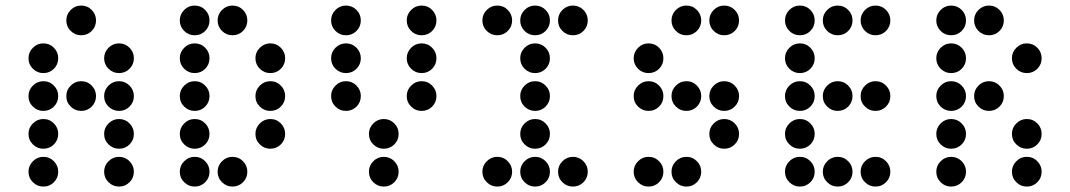

<svg xmlns="http://www.w3.org/2000/svg" viewBox="-20 -689 3868 694"><path d="M327.1 -615.2Q327.1 -592.8 311.5 -577.1Q295.9 -561.5 273.4 -561.5Q251.5 -561.5 235.6 -577.1Q219.7 -592.8 219.7 -615.2Q219.7 -637.2 235.6 -653.1Q251.5 -668.9 273.4 -668.9Q295.9 -668.9 311.5 -653.1Q327.1 -637.2 327.1 -615.2ZM190.4 -478.5Q190.4 -456.1 174.8 -440.4Q159.2 -424.8 136.7 -424.8Q114.7 -424.8 98.9 -440.4Q83 -456.1 83 -478.5Q83 -500.5 98.9 -516.4Q114.7 -532.2 136.7 -532.2Q159.2 -532.2 174.8 -516.4Q190.4 -500.5 190.4 -478.5ZM463.9 -478.5Q463.9 -456.1 448.2 -440.4Q432.6 -424.8 410.2 -424.8Q388.2 -424.8 372.3 -440.4Q356.4 -456.1 356.4 -478.5Q356.4 -500.5 372.3 -516.4Q388.2 -532.2 410.2 -532.2Q432.6 -532.2 448.2 -516.4Q463.9 -500.5 463.9 -478.5ZM190.4 -341.8Q190.4 -319.3 174.8 -303.7Q159.2 -288.1 136.7 -288.1Q114.7 -288.1 98.9 -303.7Q83 -319.3 83 -341.8Q83 -363.8 98.9 -379.6Q114.7 -395.5 136.7 -395.5Q159.2 -395.5 174.8 -379.6Q190.4 -363.8 190.4 -341.8ZM327.1 -341.8Q327.1 -319.3 311.5 -303.7Q295.9 -288.1 273.4 -288.1Q251.5 -288.1 235.6 -303.7Q219.7 -319.3 219.7 -341.8Q219.7 -363.8 235.6 -379.6Q251.5 -395.5 273.4 -395.5Q295.9 -395.5 311.5 -379.6Q327.1 -363.8 327.1 -341.8ZM463.9 -341.8Q463.9 -319.3 448.2 -303.7Q432.6 -288.1 410.2 -288.1Q388.2 -288.1 372.3 -303.7Q356.4 -319.3 356.4 -341.8Q356.4 -363.8 372.3 -379.6Q388.2 -395.5 410.2 -395.5Q432.6 -395.5 448.2 -379.6Q463.9 -363.8 463.9 -341.8ZM190.4 -205.1Q190.4 -182.6 174.8 -167Q159.2 -151.4 136.7 -151.4Q114.7 -151.4 98.9 -167Q83 -182.6 83 -205.1Q83 -227.1 98.9 -242.9Q114.7 -258.8 136.7 -258.8Q159.2 -258.8 174.8 -242.9Q190.4 -227.1 190.4 -205.1ZM463.9 -205.1Q463.9 -182.6 448.2 -167Q432.6 -151.4 410.2 -151.4Q388.2 -151.4 372.3 -167Q356.4 -182.6 356.4 -205.1Q356.4 -227.1 372.3 -242.9Q388.2 -258.8 410.2 -258.8Q432.6 -258.8 448.2 -242.9Q463.9 -227.1 463.9 -205.1ZM190.4 -68.4Q190.4 -45.9 174.8 -30.3Q159.2 -14.6 136.7 -14.6Q114.7 -14.6 98.9 -30.3Q83 -45.9 83 -68.4Q83 -90.3 98.9 -106.2Q114.7 -122.1 136.7 -122.1Q159.2 -122.1 174.8 -106.2Q190.4 -90.3 190.4 -68.4ZM463.9 -68.4Q463.9 -45.9 448.2 -30.3Q432.6 -14.6 410.2 -14.6Q388.2 -14.6 372.3 -30.3Q356.4 -45.9 356.4 -68.4Q356.4 -90.3 372.3 -106.2Q388.2 -122.1 410.2 -122.1Q432.6 -122.1 448.2 -106.2Q463.9 -90.3 463.9 -68.4Z M737.3 -615.2Q737.3 -592.8 721.7 -577.1Q706.1 -561.5 683.6 -561.5Q661.6 -561.5 645.8 -577.1Q629.9 -592.8 629.9 -615.2Q629.9 -637.2 645.8 -653.1Q661.6 -668.9 683.6 -668.9Q706.1 -668.9 721.7 -653.1Q737.3 -637.2 737.3 -615.2ZM874 -615.2Q874 -592.8 858.4 -577.1Q842.8 -561.5 820.3 -561.5Q798.3 -561.5 782.5 -577.1Q766.6 -592.8 766.6 -615.2Q766.6 -637.2 782.5 -653.1Q798.3 -668.9 820.3 -668.9Q842.8 -668.9 858.4 -653.1Q874 -637.2 874 -615.2ZM737.3 -478.5Q737.3 -456.1 721.7 -440.4Q706.1 -424.8 683.6 -424.8Q661.6 -424.8 645.8 -440.4Q629.9 -456.1 629.9 -478.5Q629.9 -500.5 645.8 -516.4Q661.6 -532.2 683.6 -532.2Q706.1 -532.2 721.7 -516.4Q737.3 -500.5 737.3 -478.5ZM1010.7 -478.5Q1010.7 -456.1 995.1 -440.4Q979.5 -424.8 957 -424.8Q935.1 -424.8 919.2 -440.4Q903.3 -456.1 903.3 -478.5Q903.3 -500.5 919.2 -516.4Q935.1 -532.2 957 -532.2Q979.5 -532.2 995.1 -516.4Q1010.7 -500.5 1010.7 -478.5ZM737.3 -341.8Q737.3 -319.3 721.7 -303.7Q706.1 -288.1 683.6 -288.1Q661.6 -288.1 645.8 -303.7Q629.9 -319.3 629.9 -341.8Q629.9 -363.8 645.8 -379.6Q661.6 -395.5 683.6 -395.5Q706.1 -395.5 721.7 -379.6Q737.3 -363.8 737.3 -341.8ZM1010.7 -341.8Q1010.7 -319.3 995.1 -303.7Q979.5 -288.1 957 -288.1Q935.1 -288.1 919.2 -303.7Q903.3 -319.3 903.3 -341.8Q903.3 -363.8 919.2 -379.6Q935.1 -395.5 957 -395.5Q979.5 -395.5 995.1 -379.6Q1010.7 -363.8 1010.7 -341.8ZM737.3 -205.1Q737.3 -182.6 721.7 -167Q706.1 -151.4 683.6 -151.4Q661.6 -151.4 645.8 -167Q629.9 -182.6 629.9 -205.1Q629.9 -227.1 645.8 -242.9Q661.6 -258.8 683.6 -258.8Q706.1 -258.8 721.7 -242.9Q737.3 -227.1 737.3 -205.1ZM1010.7 -205.1Q1010.7 -182.6 995.1 -167Q979.5 -151.4 957 -151.4Q935.1 -151.4 919.2 -167Q903.3 -182.6 903.3 -205.1Q903.3 -227.1 919.2 -242.9Q935.1 -258.8 957 -258.8Q979.5 -258.8 995.1 -242.9Q1010.7 -227.1 1010.7 -205.1ZM737.3 -68.4Q737.3 -45.9 721.7 -30.3Q706.1 -14.6 683.6 -14.6Q661.6 -14.6 645.8 -30.3Q629.9 -45.9 629.9 -68.4Q629.9 -90.3 645.8 -106.2Q661.6 -122.1 683.6 -122.1Q706.1 -122.1 721.7 -106.2Q737.3 -90.3 737.3 -68.4ZM874 -68.4Q874 -45.9 858.4 -30.3Q842.8 -14.6 820.3 -14.6Q798.3 -14.6 782.5 -30.3Q766.6 -45.9 766.6 -68.4Q766.6 -90.3 782.5 -106.2Q798.3 -122.1 820.3 -122.1Q842.8 -122.1 858.4 -106.2Q874 -90.3 874 -68.4Z M1284.2 -615.2Q1284.2 -592.8 1268.6 -577.1Q1252.9 -561.5 1230.5 -561.5Q1208.5 -561.5 1192.6 -577.1Q1176.8 -592.8 1176.8 -615.2Q1176.8 -637.2 1192.6 -653.1Q1208.5 -668.9 1230.5 -668.9Q1252.9 -668.9 1268.6 -653.1Q1284.2 -637.2 1284.2 -615.2ZM1557.6 -615.2Q1557.6 -592.8 1542 -577.1Q1526.4 -561.5 1503.9 -561.5Q1481.9 -561.5 1466.1 -577.1Q1450.2 -592.8 1450.2 -615.2Q1450.2 -637.2 1466.1 -653.1Q1481.9 -668.9 1503.9 -668.9Q1526.4 -668.9 1542 -653.1Q1557.6 -637.2 1557.6 -615.2ZM1284.2 -478.5Q1284.2 -456.1 1268.6 -440.4Q1252.9 -424.8 1230.5 -424.8Q1208.5 -424.8 1192.6 -440.4Q1176.8 -456.1 1176.8 -478.5Q1176.8 -500.5 1192.6 -516.4Q1208.5 -532.2 1230.5 -532.2Q1252.9 -532.2 1268.6 -516.4Q1284.2 -500.5 1284.2 -478.5ZM1557.6 -478.5Q1557.6 -456.1 1542 -440.4Q1526.4 -424.8 1503.9 -424.8Q1481.9 -424.8 1466.1 -440.4Q1450.2 -456.1 1450.2 -478.5Q1450.2 -500.5 1466.1 -516.4Q1481.9 -532.2 1503.9 -532.2Q1526.4 -532.2 1542 -516.4Q1557.6 -500.5 1557.6 -478.5ZM1284.2 -341.8Q1284.2 -319.3 1268.6 -303.7Q1252.9 -288.1 1230.5 -288.1Q1208.5 -288.1 1192.6 -303.7Q1176.8 -319.3 1176.8 -341.8Q1176.8 -363.8 1192.6 -379.6Q1208.5 -395.5 1230.5 -395.5Q1252.9 -395.5 1268.6 -379.6Q1284.2 -363.8 1284.2 -341.8ZM1557.6 -341.8Q1557.6 -319.3 1542 -303.7Q1526.4 -288.1 1503.9 -288.1Q1481.9 -288.1 1466.1 -303.7Q1450.2 -319.3 1450.2 -341.8Q1450.2 -363.8 1466.1 -379.6Q1481.9 -395.5 1503.9 -395.5Q1526.4 -395.5 1542 -379.6Q1557.6 -363.8 1557.6 -341.8ZM1420.9 -205.1Q1420.9 -182.6 1405.3 -167Q1389.6 -151.4 1367.2 -151.4Q1345.2 -151.4 1329.3 -167Q1313.5 -182.6 1313.5 -205.1Q1313.5 -227.1 1329.3 -242.9Q1345.2 -258.8 1367.2 -258.8Q1389.6 -258.8 1405.3 -242.9Q1420.9 -227.1 1420.9 -205.1ZM1420.9 -68.4Q1420.9 -45.9 1405.3 -30.3Q1389.6 -14.6 1367.2 -14.6Q1345.2 -14.6 1329.3 -30.3Q1313.5 -45.9 1313.5 -68.4Q1313.5 -90.3 1329.3 -106.2Q1345.2 -122.1 1367.2 -122.1Q1389.6 -122.1 1405.3 -106.2Q1420.9 -90.3 1420.9 -68.4Z M1831.1 -615.2Q1831.1 -592.8 1815.4 -577.1Q1799.8 -561.5 1777.3 -561.5Q1755.4 -561.5 1739.5 -577.1Q1723.6 -592.8 1723.6 -615.2Q1723.6 -637.2 1739.5 -653.1Q1755.4 -668.9 1777.3 -668.9Q1799.8 -668.9 1815.4 -653.1Q1831.1 -637.2 1831.1 -615.2ZM1967.8 -615.2Q1967.8 -592.8 1952.1 -577.1Q1936.5 -561.5 1914.1 -561.5Q1892.1 -561.5 1876.2 -577.1Q1860.4 -592.8 1860.4 -615.2Q1860.4 -637.2 1876.2 -653.1Q1892.1 -668.9 1914.1 -668.9Q1936.5 -668.9 1952.1 -653.1Q1967.8 -637.2 1967.8 -615.2ZM2104.5 -615.2Q2104.5 -592.8 2088.9 -577.1Q2073.2 -561.5 2050.8 -561.5Q2028.8 -561.5 2012.9 -577.1Q1997.1 -592.8 1997.1 -615.2Q1997.1 -637.2 2012.9 -653.1Q2028.8 -668.9 2050.8 -668.9Q2073.2 -668.9 2088.9 -653.1Q2104.5 -637.2 2104.5 -615.2ZM1967.8 -478.5Q1967.8 -456.1 1952.1 -440.4Q1936.5 -424.8 1914.1 -424.8Q1892.1 -424.8 1876.2 -440.4Q1860.4 -456.1 1860.4 -478.5Q1860.4 -500.5 1876.2 -516.4Q1892.1 -532.2 1914.1 -532.2Q1936.5 -532.2 1952.1 -516.4Q1967.8 -500.5 1967.8 -478.5ZM1967.8 -341.8Q1967.8 -319.3 1952.1 -303.7Q1936.5 -288.1 1914.1 -288.1Q1892.1 -288.1 1876.2 -303.7Q1860.4 -319.3 1860.4 -341.8Q1860.4 -363.8 1876.2 -379.6Q1892.1 -395.5 1914.1 -395.5Q1936.5 -395.5 1952.1 -379.6Q1967.8 -363.8 1967.8 -341.8ZM1967.8 -205.1Q1967.8 -182.6 1952.1 -167Q1936.5 -151.4 1914.1 -151.4Q1892.1 -151.4 1876.2 -167Q1860.4 -182.6 1860.4 -205.1Q1860.4 -227.1 1876.2 -242.9Q1892.1 -258.8 1914.1 -258.8Q1936.5 -258.8 1952.1 -242.9Q1967.8 -227.1 1967.8 -205.1ZM1831.1 -68.4Q1831.1 -45.9 1815.4 -30.3Q1799.8 -14.6 1777.3 -14.6Q1755.4 -14.6 1739.5 -30.3Q1723.6 -45.9 1723.6 -68.4Q1723.6 -90.3 1739.5 -106.2Q1755.4 -122.1 1777.3 -122.1Q1799.8 -122.1 1815.4 -106.2Q1831.1 -90.3 1831.1 -68.4ZM1967.8 -68.4Q1967.8 -45.9 1952.1 -30.3Q1936.5 -14.6 1914.1 -14.6Q1892.1 -14.6 1876.2 -30.3Q1860.4 -45.9 1860.4 -68.4Q1860.4 -90.3 1876.2 -106.2Q1892.1 -122.1 1914.1 -122.1Q1936.5 -122.1 1952.1 -106.2Q1967.8 -90.3 1967.8 -68.4ZM2104.5 -68.4Q2104.5 -45.9 2088.9 -30.3Q2073.2 -14.6 2050.8 -14.6Q2028.8 -14.6 2012.9 -30.3Q1997.1 -45.9 1997.1 -68.4Q1997.1 -90.3 2012.9 -106.2Q2028.8 -122.1 2050.8 -122.1Q2073.2 -122.1 2088.9 -106.2Q2104.5 -90.3 2104.5 -68.4Z M2514.6 -615.2Q2514.6 -592.8 2499 -577.1Q2483.4 -561.5 2460.9 -561.5Q2439 -561.5 2423.1 -577.1Q2407.2 -592.8 2407.2 -615.2Q2407.2 -637.2 2423.1 -653.1Q2439 -668.9 2460.9 -668.9Q2483.4 -668.9 2499 -653.1Q2514.6 -637.2 2514.6 -615.2ZM2651.4 -615.2Q2651.4 -592.8 2635.7 -577.1Q2620.1 -561.5 2597.7 -561.5Q2575.7 -561.5 2559.8 -577.1Q2543.9 -592.8 2543.9 -615.2Q2543.9 -637.2 2559.8 -653.1Q2575.7 -668.9 2597.7 -668.9Q2620.1 -668.9 2635.7 -653.1Q2651.4 -637.2 2651.4 -615.2ZM2377.9 -478.5Q2377.9 -456.1 2362.3 -440.4Q2346.7 -424.8 2324.2 -424.8Q2302.2 -424.8 2286.4 -440.4Q2270.5 -456.1 2270.5 -478.5Q2270.5 -500.5 2286.4 -516.4Q2302.2 -532.2 2324.2 -532.2Q2346.7 -532.2 2362.3 -516.4Q2377.9 -500.5 2377.9 -478.5ZM2377.9 -341.8Q2377.9 -319.3 2362.3 -303.7Q2346.7 -288.1 2324.2 -288.1Q2302.2 -288.1 2286.4 -303.7Q2270.5 -319.3 2270.5 -341.8Q2270.5 -363.8 2286.4 -379.6Q2302.2 -395.5 2324.2 -395.5Q2346.7 -395.5 2362.3 -379.6Q2377.9 -363.8 2377.9 -341.8ZM2514.6 -341.8Q2514.6 -319.3 2499 -303.7Q2483.4 -288.1 2460.9 -288.1Q2439 -288.1 2423.1 -303.7Q2407.2 -319.3 2407.2 -341.8Q2407.2 -363.8 2423.1 -379.6Q2439 -395.5 2460.9 -395.5Q2483.4 -395.5 2499 -379.6Q2514.6 -363.8 2514.6 -341.8ZM2651.4 -341.8Q2651.4 -319.3 2635.7 -303.7Q2620.1 -288.1 2597.7 -288.1Q2575.7 -288.1 2559.8 -303.7Q2543.9 -319.3 2543.9 -341.8Q2543.9 -363.8 2559.8 -379.6Q2575.7 -395.5 2597.7 -395.5Q2620.1 -395.5 2635.7 -379.6Q2651.4 -363.8 2651.4 -341.8ZM2651.4 -205.1Q2651.4 -182.6 2635.7 -167Q2620.1 -151.4 2597.7 -151.4Q2575.7 -151.4 2559.8 -167Q2543.9 -182.6 2543.9 -205.1Q2543.9 -227.1 2559.8 -242.9Q2575.7 -258.8 2597.7 -258.8Q2620.1 -258.8 2635.7 -242.9Q2651.4 -227.1 2651.4 -205.1ZM2377.9 -68.4Q2377.9 -45.9 2362.3 -30.3Q2346.7 -14.6 2324.2 -14.6Q2302.2 -14.6 2286.4 -30.3Q2270.5 -45.9 2270.5 -68.4Q2270.5 -90.3 2286.4 -106.2Q2302.2 -122.1 2324.2 -122.1Q2346.7 -122.1 2362.3 -106.2Q2377.9 -90.3 2377.9 -68.4ZM2514.6 -68.4Q2514.6 -45.9 2499 -30.3Q2483.4 -14.6 2460.9 -14.6Q2439 -14.6 2423.1 -30.3Q2407.2 -45.9 2407.2 -68.4Q2407.2 -90.3 2423.1 -106.2Q2439 -122.1 2460.9 -122.1Q2483.4 -122.1 2499 -106.2Q2514.6 -90.3 2514.6 -68.4Z M2924.8 -615.2Q2924.8 -592.8 2909.2 -577.1Q2893.6 -561.5 2871.1 -561.5Q2849.1 -561.5 2833.3 -577.1Q2817.4 -592.8 2817.4 -615.2Q2817.4 -637.2 2833.3 -653.1Q2849.1 -668.9 2871.1 -668.9Q2893.6 -668.9 2909.2 -653.1Q2924.8 -637.2 2924.8 -615.2ZM3061.5 -615.2Q3061.5 -592.8 3045.9 -577.1Q3030.3 -561.5 3007.8 -561.5Q2985.8 -561.5 2970 -577.1Q2954.1 -592.8 2954.1 -615.2Q2954.1 -637.2 2970 -653.1Q2985.8 -668.9 3007.8 -668.9Q3030.3 -668.9 3045.9 -653.1Q3061.5 -637.2 3061.5 -615.2ZM3198.2 -615.2Q3198.2 -592.8 3182.6 -577.1Q3167 -561.5 3144.5 -561.5Q3122.6 -561.5 3106.7 -577.1Q3090.8 -592.8 3090.8 -615.2Q3090.8 -637.2 3106.7 -653.1Q3122.6 -668.9 3144.5 -668.9Q3167 -668.9 3182.6 -653.1Q3198.2 -637.2 3198.2 -615.2ZM2924.8 -478.5Q2924.8 -456.1 2909.2 -440.4Q2893.6 -424.8 2871.1 -424.8Q2849.1 -424.8 2833.3 -440.4Q2817.4 -456.1 2817.4 -478.5Q2817.4 -500.5 2833.3 -516.4Q2849.1 -532.2 2871.1 -532.2Q2893.6 -532.2 2909.2 -516.4Q2924.8 -500.5 2924.8 -478.5ZM2924.8 -341.8Q2924.8 -319.3 2909.2 -303.7Q2893.6 -288.1 2871.1 -288.1Q2849.1 -288.1 2833.3 -303.7Q2817.4 -319.3 2817.4 -341.8Q2817.4 -363.8 2833.3 -379.6Q2849.1 -395.5 2871.1 -395.5Q2893.6 -395.5 2909.2 -379.6Q2924.8 -363.8 2924.8 -341.8ZM3061.5 -341.8Q3061.5 -319.3 3045.9 -303.7Q3030.3 -288.1 3007.8 -288.1Q2985.8 -288.1 2970 -303.7Q2954.1 -319.3 2954.1 -341.8Q2954.1 -363.8 2970 -379.6Q2985.8 -395.5 3007.8 -395.5Q3030.3 -395.5 3045.9 -379.6Q3061.5 -363.8 3061.5 -341.8ZM3198.2 -341.8Q3198.2 -319.3 3182.6 -303.7Q3167 -288.1 3144.5 -288.1Q3122.6 -288.1 3106.7 -303.7Q3090.8 -319.3 3090.8 -341.8Q3090.8 -363.8 3106.7 -379.6Q3122.6 -395.5 3144.5 -395.5Q3167 -395.5 3182.6 -379.6Q3198.2 -363.8 3198.2 -341.8ZM2924.8 -205.1Q2924.8 -182.6 2909.2 -167Q2893.6 -151.4 2871.1 -151.4Q2849.1 -151.4 2833.3 -167Q2817.4 -182.6 2817.4 -205.1Q2817.4 -227.1 2833.3 -242.9Q2849.1 -258.8 2871.1 -258.8Q2893.6 -258.8 2909.2 -242.9Q2924.8 -227.1 2924.8 -205.1ZM2924.8 -68.4Q2924.8 -45.9 2909.2 -30.3Q2893.6 -14.6 2871.1 -14.6Q2849.1 -14.6 2833.3 -30.3Q2817.4 -45.9 2817.4 -68.4Q2817.4 -90.3 2833.3 -106.2Q2849.1 -122.1 2871.1 -122.1Q2893.6 -122.1 2909.2 -106.2Q2924.8 -90.3 2924.8 -68.4ZM3061.5 -68.4Q3061.5 -45.9 3045.9 -30.3Q3030.3 -14.6 3007.8 -14.6Q2985.8 -14.6 2970 -30.3Q2954.1 -45.9 2954.1 -68.4Q2954.1 -90.3 2970 -106.2Q2985.8 -122.1 3007.8 -122.1Q3030.3 -122.1 3045.9 -106.2Q3061.5 -90.3 3061.5 -68.4ZM3198.2 -68.4Q3198.2 -45.9 3182.6 -30.3Q3167 -14.6 3144.5 -14.6Q3122.6 -14.6 3106.7 -30.3Q3090.8 -45.9 3090.8 -68.4Q3090.8 -90.3 3106.7 -106.2Q3122.6 -122.1 3144.5 -122.1Q3167 -122.1 3182.6 -106.2Q3198.2 -90.3 3198.2 -68.4Z M3471.7 -615.2Q3471.7 -592.8 3456.1 -577.1Q3440.4 -561.5 3418 -561.5Q3396 -561.5 3380.1 -577.1Q3364.3 -592.8 3364.3 -615.2Q3364.3 -637.2 3380.1 -653.1Q3396 -668.9 3418 -668.9Q3440.4 -668.9 3456.1 -653.1Q3471.7 -637.2 3471.7 -615.2ZM3608.4 -615.2Q3608.4 -592.8 3592.8 -577.1Q3577.1 -561.5 3554.7 -561.5Q3532.7 -561.5 3516.8 -577.1Q3501 -592.8 3501 -615.2Q3501 -637.2 3516.8 -653.1Q3532.7 -668.9 3554.7 -668.9Q3577.1 -668.9 3592.8 -653.1Q3608.4 -637.2 3608.4 -615.2ZM3471.7 -478.5Q3471.7 -456.1 3456.1 -440.4Q3440.4 -424.8 3418 -424.8Q3396 -424.8 3380.1 -440.4Q3364.3 -456.1 3364.3 -478.5Q3364.3 -500.5 3380.1 -516.4Q3396 -532.2 3418 -532.2Q3440.4 -532.2 3456.1 -516.4Q3471.7 -500.5 3471.7 -478.5ZM3745.1 -478.5Q3745.1 -456.1 3729.5 -440.4Q3713.9 -424.8 3691.4 -424.8Q3669.4 -424.8 3653.6 -440.4Q3637.7 -456.1 3637.7 -478.5Q3637.7 -500.5 3653.6 -516.4Q3669.4 -532.2 3691.4 -532.2Q3713.9 -532.2 3729.5 -516.4Q3745.1 -500.5 3745.1 -478.5ZM3471.7 -341.8Q3471.7 -319.3 3456.1 -303.7Q3440.4 -288.1 3418 -288.1Q3396 -288.1 3380.1 -303.7Q3364.3 -319.3 3364.3 -341.8Q3364.3 -363.8 3380.1 -379.6Q3396 -395.5 3418 -395.5Q3440.4 -395.5 3456.1 -379.6Q3471.7 -363.8 3471.7 -341.8ZM3608.4 -341.8Q3608.4 -319.3 3592.8 -303.7Q3577.1 -288.1 3554.7 -288.1Q3532.7 -288.1 3516.8 -303.7Q3501 -319.3 3501 -341.8Q3501 -363.8 3516.8 -379.6Q3532.7 -395.5 3554.7 -395.5Q3577.1 -395.5 3592.8 -379.6Q3608.4 -363.8 3608.4 -341.8ZM3471.7 -205.1Q3471.7 -182.6 3456.1 -167Q3440.4 -151.4 3418 -151.4Q3396 -151.4 3380.1 -167Q3364.3 -182.6 3364.3 -205.1Q3364.3 -227.1 3380.1 -242.9Q3396 -258.8 3418 -258.8Q3440.4 -258.8 3456.1 -242.9Q3471.7 -227.1 3471.7 -205.1ZM3745.1 -205.1Q3745.1 -182.6 3729.5 -167Q3713.9 -151.4 3691.4 -151.4Q3669.4 -151.4 3653.6 -167Q3637.7 -182.6 3637.7 -205.1Q3637.7 -227.1 3653.6 -242.9Q3669.4 -258.8 3691.4 -258.8Q3713.9 -258.8 3729.5 -242.9Q3745.1 -227.1 3745.1 -205.1ZM3471.7 -68.4Q3471.7 -45.9 3456.1 -30.3Q3440.4 -14.6 3418 -14.6Q3396 -14.6 3380.1 -30.3Q3364.3 -45.9 3364.3 -68.4Q3364.3 -90.3 3380.1 -106.2Q3396 -122.1 3418 -122.1Q3440.4 -122.1 3456.1 -106.2Q3471.7 -90.3 3471.7 -68.4ZM3745.1 -68.4Q3745.1 -45.9 3729.5 -30.3Q3713.9 -14.6 3691.4 -14.6Q3669.4 -14.6 3653.6 -30.3Q3637.7 -45.9 3637.7 -68.4Q3637.7 -90.3 3653.6 -106.2Q3669.4 -122.1 3691.4 -122.1Q3713.9 -122.1 3729.5 -106.2Q3745.1 -90.3 3745.1 -68.4Z"/></svg>

Font: DatDot
Style: Regular
Weight: 400
Designer: GGBot
Version: 1.00